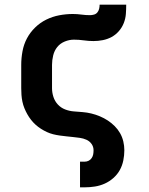

<svg xmlns="http://www.w3.org/2000/svg" viewBox="-20 -588 640 823"><path d="M323 215V105H343Q352 105 360 101Q368 97 373 89.5Q378 82 379.5 73.5Q381 65 381 56Q381 41 372.5 29Q364 17 350.5 11Q337 5 322.5 3Q308 1 294 -0.5Q280 -2 265.5 -3.5Q251 -5 236.5 -7Q222 -9 208 -12.5Q194 -16 181 -22Q168 -28 155.5 -36Q143 -44 132.5 -53.5Q122 -63 113 -74.5Q104 -86 97 -98.5Q90 -111 84.5 -124.5Q79 -138 76 -152.5Q73 -167 72 -181.5Q71 -196 71 -210V-310Q71 -339 76.5 -368.5Q82 -398 95.5 -423.5Q109 -449 130.5 -470Q152 -491 178.5 -504Q205 -517 234 -522.5Q263 -528 292 -528Q311 -528 329 -525.5Q347 -523 366 -523Q374 -523 383 -525.5Q392 -528 397.5 -535Q403 -542 405 -550.5Q407 -559 407 -568H521Q521 -548 519.5 -528Q518 -508 510.5 -489Q503 -470 489.5 -454.5Q476 -439 458.5 -429.5Q441 -420 421 -416Q401 -412 381 -412Q360 -412 339 -415Q318 -418 297 -418Q277 -418 257.5 -410Q238 -402 225.5 -386.5Q213 -371 208 -350.5Q203 -330 203 -310V-210Q203 -191 209 -172.5Q215 -154 228 -140Q241 -126 259 -119Q277 -112 296 -110.5Q315 -109 334 -107.5Q353 -106 371.5 -101.5Q390 -97 408 -89.5Q426 -82 442 -71.5Q458 -61 471.5 -47.5Q485 -34 494.5 -17.5Q504 -1 508.5 18Q513 37 513 56Q513 78 508.5 100Q504 122 493.5 141Q483 160 466 175Q449 190 429 199Q409 208 387 211.5Q365 215 343 215Z"/></svg>

Font: Iosevka Extrabold Extended
Style: Regular
Weight: 800
Width: 7
Monospace: yes
Designer: Belleve Invis
Foundry: Belleve Invis
Version: Version 32.5.0; ttfautohint (v1.8.4)